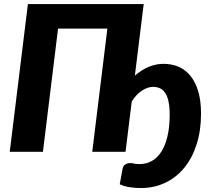

<svg xmlns="http://www.w3.org/2000/svg" viewBox="-20 -748 1047 946"><path d="M667 60.5Q700 60.5 727.5 45.5Q755 30.5 774.5 0Q794 -30.5 805 -76Q816 -121.5 816 -182.5Q816 -220.5 810.5 -246.8Q805 -273 794.5 -289.2Q784 -305.5 768.8 -312.8Q753.5 -320 734 -320Q707.5 -320 679 -301.2Q650.5 -282.5 629 -247.5L598.5 0H434.5L509 -607H266L191.5 0H28L117.5 -728H688L644.5 -375.5Q679.5 -405.5 714.8 -419.5Q750 -433.5 785.5 -433.5Q826.5 -433.5 860.5 -418.8Q894.5 -404 919 -373.5Q943.5 -343 957 -297Q970.5 -251 970.5 -188Q970.5 -105 949 -37.5Q927.5 30 888.5 78Q849.5 126 794.8 152.2Q740 178.5 673.5 178.5Q646.5 178.5 619.5 174.5Q592.5 170.5 570 160L584 83Q586.5 70.5 596.2 63Q606 55.5 622 55.5Q629.5 55.5 640.8 58Q652 60.5 667 60.5Z"/></svg>

Font: Lato Black
Style: Italic
Weight: 900
Italic angle: -7°
Designer: Lukasz Dziedzic
Foundry: tyPoland Lukasz Dziedzic
Version: Version 2.007; 2014-02-27